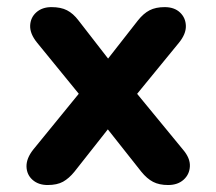

<svg xmlns="http://www.w3.org/2000/svg" viewBox="-20 -519 612 545"><path d="M115.2 6.2Q89 6.2 72.4 -8.5Q55.8 -23.2 55.2 -46.4Q54.8 -69.5 74.2 -94.2L230.8 -286.2V-219.5L85 -398.2Q64.8 -423.2 65.6 -446.2Q66.5 -469.2 83.1 -484Q99.8 -498.8 126 -498.8Q152.8 -498.8 170.2 -489.8Q187.8 -480.8 202.8 -461L312.2 -320H261.2L371.5 -461Q387.2 -480.8 404.6 -489.8Q422 -498.8 447.5 -498.8Q474.8 -498.8 490.9 -483.6Q507 -468.5 507.6 -445.5Q508.2 -422.5 487.8 -397.5L342.5 -220V-285.2L499.5 -94.2Q520 -70.2 519 -47.1Q518 -24 501.2 -8.9Q484.5 6.2 457.2 6.2Q431.8 6.2 414.5 -2.8Q397.2 -11.8 381.2 -31.5L261.2 -183.2H310.8L191.2 -31.5Q176 -12.8 159 -3.2Q142 6.2 115.2 6.2Z"/></svg>

Font: Nunito ExtraLight
Style: Regular
Weight: 200
Designer: Vernon Adams
Foundry: Vernon Adams
Version: Version 3.602;April 4, 2023;FontCreator 14.0.0.2856 64-bit